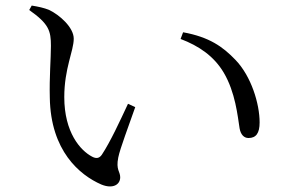

<svg xmlns="http://www.w3.org/2000/svg" viewBox="-20 -702 1040 690"><path d="M159 -351C162 -160 266 -73 344 -39C385 -22 412 -38 412 -65C412 -86 396 -91 405 -136C411 -167 443 -251 466 -317L440 -329C411 -267 377 -193 346 -146C337 -133 326 -131 311 -139C269 -161 211 -226 211 -353C211 -456 245 -519 245 -563C245 -604 193 -649 157 -666C138 -674 118 -678 94 -682L85 -666C156 -616 163 -591 163 -537C163 -492 157 -423 159 -351ZM784 -441C826 -370 834 -285 841 -241C845 -218 857 -206 873 -206C900 -206 913 -223 913 -262C913 -329 883 -428 826 -487C781 -534 732 -569 638 -586L629 -562C695 -537 749 -500 784 -441Z"/></svg>

Font: Source Han Serif
Style: Regular
Weight: 400
Designer: Ryoko NISHIZUKA 西塚涼子 (kana & ideographs); Frank Grießhammer (Latin, Greek & Cyrillic); Wenlong ZHANG 张文龙 (bopomofo); San
Foundry: Adobe Systems Incorporated
Version: Version 1.001;PS 1.001;hotconv 16.6.54;makeotf.lib2.5.65590